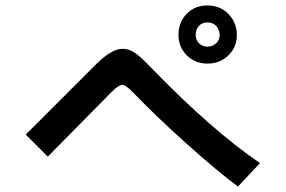

<svg xmlns="http://www.w3.org/2000/svg" viewBox="-20 -805 1040 697"><path d="M73.2 -316.4 326.2 -569.3Q384.8 -627.9 424.8 -627.9Q448.2 -627.9 469.7 -613.3Q491.2 -598.6 531.2 -556.6Q749 -332 923.8 -212.9L843.8 -127.9Q769.5 -182.6 654.3 -286.1Q539.1 -389.6 462.9 -469.7Q435.5 -497.1 424.8 -497.1Q411.1 -497.1 385.7 -471.7L153.3 -236.3ZM690.4 -677.7Q690.4 -660.2 702.6 -647.9Q714.8 -635.7 733.4 -635.7Q751 -635.7 764.2 -647.5Q777.3 -659.2 777.3 -677.7Q777.3 -697.3 765.1 -710.4Q752.9 -723.6 733.4 -723.6Q713.9 -723.6 702.1 -710.9Q690.4 -698.2 690.4 -677.7ZM627.9 -677.7Q627.9 -723.6 657.2 -754.4Q686.5 -785.2 733.4 -785.2Q779.3 -785.2 809.6 -753.9Q839.8 -722.7 839.8 -677.7Q839.8 -633.8 809.1 -604Q778.3 -574.2 733.4 -574.2Q687.5 -574.2 657.7 -604.5Q627.9 -634.8 627.9 -677.7Z"/></svg>

Font: Gothic A1
Style: Bold
Weight: 700
Version: Version 2.50